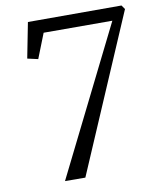

<svg xmlns="http://www.w3.org/2000/svg" viewBox="-84 -808 717 874"><g transform="rotate(-10 275.0 -371.5)"><path d="M484.5 -682 167 -682.5 122 -568.5 73 -579.5 105 -743H537.5L550.5 -724.5L239.5 0L145.5 -0.5Z"/></g></svg>

Font: Merriweather 48pt Light
Style: Italic
Weight: 300
Italic angle: -7.8°
Version: Version 2.101